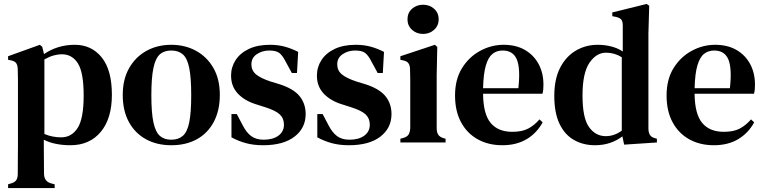

<svg xmlns="http://www.w3.org/2000/svg" viewBox="-20 -722 3876 973"><path d="M21 231V212L34 208Q54 203 62 191.5Q70 180 70 159Q70 118 70.5 81.5Q71 45 71 11V-264Q71 -295 71 -317.5Q71 -340 70 -368Q70 -389 63 -400.5Q56 -412 36 -416L21 -419V-437L182 -495L194 -485L203 -448Q272 -495 359 -495Q444 -495 495.5 -431Q547 -367 547 -242Q547 -121 490.5 -53.5Q434 14 337 14Q298 14 263.5 7Q229 0 202 -14V16Q202 46 202.5 81Q203 116 203 157Q203 197 238 207L257 212V231ZM290 -26Q343 -26 373.5 -73.5Q404 -121 404 -238Q404 -354 375 -400.5Q346 -447 293 -447Q274 -447 252 -441Q230 -435 205 -421V-43Q245 -26 290 -26Z M848 14Q774 14 718.5 -17Q663 -48 632.5 -105Q602 -162 602 -241Q602 -320 634.5 -377Q667 -434 722.5 -464.5Q778 -495 848 -495Q918 -495 973.5 -464.5Q1029 -434 1061.5 -377.5Q1094 -321 1094 -241Q1094 -162 1063.5 -104.5Q1033 -47 978 -16.5Q923 14 848 14ZM848 -14Q884 -14 906.5 -33.5Q929 -53 939 -102Q949 -151 949 -239Q949 -328 939 -377.5Q929 -427 906.5 -446.5Q884 -466 848 -466Q812 -466 790 -446.5Q768 -427 757.5 -377.5Q747 -328 747 -239Q747 -151 757.5 -102Q768 -53 790 -33.5Q812 -14 848 -14Z M1313 14Q1265 14 1226.5 3.5Q1188 -7 1153 -26V-144H1180L1210 -87Q1229 -50 1253.5 -32Q1278 -14 1316 -14Q1363 -14 1391 -34.5Q1419 -55 1419 -90Q1419 -122 1398 -142Q1377 -162 1323 -179L1279 -193Q1220 -211 1185.5 -247.5Q1151 -284 1151 -339Q1151 -382 1174 -417.5Q1197 -453 1241 -474Q1285 -495 1348 -495Q1389 -495 1423.5 -485.5Q1458 -476 1491 -459L1485 -352H1459L1428 -409Q1412 -441 1395.5 -453.5Q1379 -466 1345 -466Q1309 -466 1281.5 -447.5Q1254 -429 1254 -396Q1254 -365 1277 -345.5Q1300 -326 1351 -309L1394 -296Q1467 -273 1498 -235Q1529 -197 1529 -144Q1529 -73 1472.5 -29.5Q1416 14 1313 14Z M1748 14Q1700 14 1661.5 3.5Q1623 -7 1588 -26V-144H1615L1645 -87Q1664 -50 1688.5 -32Q1713 -14 1751 -14Q1798 -14 1826 -34.5Q1854 -55 1854 -90Q1854 -122 1833 -142Q1812 -162 1758 -179L1714 -193Q1655 -211 1620.5 -247.5Q1586 -284 1586 -339Q1586 -382 1609 -417.5Q1632 -453 1676 -474Q1720 -495 1783 -495Q1824 -495 1858.5 -485.5Q1893 -476 1926 -459L1920 -352H1894L1863 -409Q1847 -441 1830.5 -453.5Q1814 -466 1780 -466Q1744 -466 1716.5 -447.5Q1689 -429 1689 -396Q1689 -365 1712 -345.5Q1735 -326 1786 -309L1829 -296Q1902 -273 1933 -235Q1964 -197 1964 -144Q1964 -73 1907.5 -29.5Q1851 14 1748 14Z M2124 -550Q2091 -550 2068 -571Q2045 -592 2045 -624Q2045 -657 2068 -677.5Q2091 -698 2124 -698Q2157 -698 2180 -677.5Q2203 -657 2203 -624Q2203 -592 2180 -571Q2157 -550 2124 -550ZM2009 0V-19L2024 -23Q2044 -29 2051 -41Q2058 -53 2059 -73V-257Q2059 -288 2059 -314.5Q2059 -341 2058 -369Q2058 -389 2050.5 -400.5Q2043 -412 2023 -416L2009 -419V-437L2184 -495L2196 -484L2193 -342V-72Q2193 -52 2200.5 -40Q2208 -28 2227 -22L2238 -19V0Z M2532 -495Q2595 -495 2640 -469Q2685 -443 2709.5 -397.5Q2734 -352 2734 -293Q2734 -280 2733 -268.5Q2732 -257 2729 -247H2428Q2429 -144 2466.5 -99Q2504 -54 2576 -54Q2626 -54 2657 -70.5Q2688 -87 2714 -117L2730 -102Q2700 -47 2648.5 -16.5Q2597 14 2526 14Q2455 14 2401 -16Q2347 -46 2316.5 -102.5Q2286 -159 2286 -238Q2286 -320 2321.5 -377Q2357 -434 2413.5 -464.5Q2470 -495 2532 -495ZM2527 -466Q2498 -466 2476.5 -449.5Q2455 -433 2442.5 -391.5Q2430 -350 2428 -275H2607Q2618 -376 2599 -421Q2580 -466 2527 -466Z M2995 14Q2936 14 2889 -12.5Q2842 -39 2815.5 -94.5Q2789 -150 2789 -236Q2789 -322 2819 -379.5Q2849 -437 2899 -466Q2949 -495 3009 -495Q3045 -495 3078 -486.5Q3111 -478 3136 -461V-591Q3136 -612 3129.5 -621.5Q3123 -631 3103 -636L3083 -640V-659L3257 -702L3270 -693L3266 -552V-71Q3266 -52 3273 -39.5Q3280 -27 3298 -22L3309 -19V0L3143 11L3134 -31Q3107 -10 3072 2Q3037 14 2995 14ZM3050 -32Q3093 -32 3131 -60V-432Q3094 -455 3051 -455Q3002 -455 2967 -403.5Q2932 -352 2932 -238Q2932 -124 2965 -78Q2998 -32 3050 -32Z M3604 -495Q3667 -495 3712 -469Q3757 -443 3781.5 -397.5Q3806 -352 3806 -293Q3806 -280 3805 -268.5Q3804 -257 3801 -247H3500Q3501 -144 3538.5 -99Q3576 -54 3648 -54Q3698 -54 3729 -70.5Q3760 -87 3786 -117L3802 -102Q3772 -47 3720.5 -16.5Q3669 14 3598 14Q3527 14 3473 -16Q3419 -46 3388.5 -102.5Q3358 -159 3358 -238Q3358 -320 3393.5 -377Q3429 -434 3485.5 -464.5Q3542 -495 3604 -495ZM3599 -466Q3570 -466 3548.5 -449.5Q3527 -433 3514.5 -391.5Q3502 -350 3500 -275H3679Q3690 -376 3671 -421Q3652 -466 3599 -466Z"/></svg>

Font: DeepMind Serif Text
Style: Regular
Weight: 400
Designer: Frank Grießhammer / Modifications: Colophon Foundry
Foundry: Colophon Foundry
Version: Version 5.003; ttfautohint (v1.8.2)